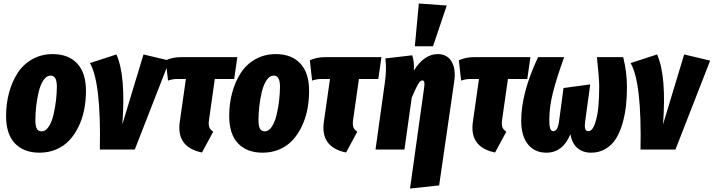

<svg xmlns="http://www.w3.org/2000/svg" viewBox="-20 -863 4118 1108"><path d="M208 18.1Q117.2 18.1 66.2 -35.4Q15.1 -88.9 15.1 -193.8Q15.1 -264.2 32 -327.1Q48.8 -390.1 81.1 -440.7Q113.3 -491.2 165.8 -521Q218.3 -550.8 284.2 -550.8Q374.5 -550.8 425.3 -496.8Q476.1 -442.9 476.1 -337.9Q476.1 -281.7 465.8 -230.2Q455.6 -178.7 433.8 -133.3Q412.1 -87.9 381.1 -54.2Q350.1 -20.5 305.7 -1.2Q261.2 18.1 208 18.1ZM220.2 -105Q243.2 -105 261 -131.8Q278.8 -158.7 288.6 -200.2Q298.3 -241.7 303.2 -283.7Q308.1 -325.7 308.1 -363.8Q308.1 -426.8 272 -426.8Q248.5 -426.8 230.7 -400.1Q212.9 -373.5 203.1 -332Q193.4 -290.5 188.7 -248.8Q184.1 -207 184.1 -168.9Q184.1 -134.8 192.9 -119.9Q201.7 -105 220.2 -105Z M651.9 -548.8Q707 -424.8 686 -145L808.1 -548.8L958 -513.2L757.8 0H556.2Q564 -386.7 499 -499Z M1219.7 -407.2 1186.5 -173.8Q1182.1 -146 1187.3 -130.6Q1192.4 -115.2 1210.4 -103L1145.5 17.1Q996.1 -13.7 1017.6 -161.1L1052.7 -407.2H1001.5Q976.6 -407.2 949.7 -397.9L936.5 -515.1Q976.6 -533.2 1023.4 -533.2H1349.6L1331.5 -407.2Z M1495.6 18.1Q1404.8 18.1 1353.8 -35.4Q1302.7 -88.9 1302.7 -193.8Q1302.7 -264.2 1319.6 -327.1Q1336.4 -390.1 1368.7 -440.7Q1400.9 -491.2 1453.4 -521Q1505.9 -550.8 1571.8 -550.8Q1662.1 -550.8 1712.9 -496.8Q1763.7 -442.9 1763.7 -337.9Q1763.7 -281.7 1753.4 -230.2Q1743.2 -178.7 1721.4 -133.3Q1699.7 -87.9 1668.7 -54.2Q1637.7 -20.5 1593.3 -1.2Q1548.8 18.1 1495.6 18.1ZM1507.8 -105Q1530.8 -105 1548.6 -131.8Q1566.4 -158.7 1576.2 -200.2Q1585.9 -241.7 1590.8 -283.7Q1595.7 -325.7 1595.7 -363.8Q1595.7 -426.8 1559.6 -426.8Q1536.1 -426.8 1518.3 -400.1Q1500.5 -373.5 1490.7 -332Q1481 -290.5 1476.3 -248.8Q1471.7 -207 1471.7 -168.9Q1471.7 -134.8 1480.5 -119.9Q1489.3 -105 1507.8 -105Z M2051.3 -407.2 2018.1 -173.8Q2013.7 -146 2018.8 -130.6Q2023.9 -115.2 2042 -103L1977.1 17.1Q1827.6 -13.7 1849.1 -161.1L1884.3 -407.2H1833Q1808.1 -407.2 1781.2 -397.9L1768.1 -515.1Q1808.1 -533.2 1855 -533.2H2181.2L2163.1 -407.2Z M2397 -842.8 2558.1 -831.1 2479 -596.2H2374ZM2346.2 225.1 2428.2 -361.8Q2433.6 -398.9 2417 -398.9Q2405.3 -398.9 2392.3 -376.7Q2379.4 -354.5 2356 -299.8L2314 0H2147L2201.2 -388.2Q2211.9 -461.4 2204.1 -525.9L2358.9 -543.9Q2371.6 -504.9 2368.2 -456.1Q2428.2 -550.8 2505.9 -550.8Q2560.1 -550.8 2585.9 -508.1Q2611.8 -465.3 2601.1 -392.1L2514.2 207Z M2911.1 -407.2 2877.9 -173.8Q2873.5 -146 2878.7 -130.6Q2883.8 -115.2 2901.9 -103L2836.9 17.1Q2687.5 -13.7 2709 -161.1L2744.1 -407.2H2692.9Q2668 -407.2 2641.1 -397.9L2627.9 -515.1Q2668 -533.2 2714.8 -533.2H3041L3022.9 -407.2Z M3132.8 18.1Q3065.9 18.1 3026.9 -29.8Q2987.8 -77.6 2987.8 -167Q2987.8 -325.7 3085 -533.2H3235.8Q3192.4 -414.1 3171.1 -329.6Q3149.9 -245.1 3149.9 -169.9Q3149.9 -135.7 3155.3 -120.8Q3160.6 -106 3173.8 -106Q3199.7 -106 3207 -168.9L3231.9 -355L3386.2 -376L3356.9 -163.1Q3353 -136.7 3356.7 -121.3Q3360.4 -106 3375 -106Q3398.4 -106 3413.3 -149.4Q3428.2 -192.9 3433.1 -247.1Q3438 -301.3 3438 -363.8Q3438 -406.7 3424.8 -533.2H3576.2Q3598.1 -447.3 3598.1 -360.8Q3598.1 -304.2 3592.5 -253.2Q3586.9 -202.1 3572.5 -151.4Q3558.1 -100.6 3535.4 -64Q3512.7 -27.3 3475.8 -4.6Q3439 18.1 3391.1 18.1Q3343.3 18.1 3311.8 -9Q3280.3 -36.1 3272 -88.9Q3228 18.1 3132.8 18.1Z M3772 -548.8Q3827.1 -424.8 3806.2 -145L3928.2 -548.8L4078.1 -513.2L3877.9 0H3676.3Q3684.1 -386.7 3619.1 -499Z"/></svg>

Font: Fira Sans Compressed ExtraBold
Style: Italic
Weight: 800
Width: 3
Italic angle: -8°
Designer: Carrois Corporate & Edenspiekermann AG
Foundry: Carrois Corporate GbR & Edenspiekermann AG
Version: Version 4.203;PS 004.203;hotconv 1.0.88;makeotf.lib2.5.64775